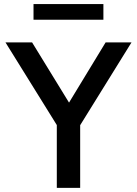

<svg xmlns="http://www.w3.org/2000/svg" viewBox="-20 -904 659 924"><path d="M253.4 0V-302.2L6.3 -700H134.4L312.2 -410.2L488.3 -700H612.9L365.8 -301.5V0ZM141.3 -808.9V-884.4H477.6V-808.9Z"/></svg>

Font: Geologica Thin
Style: Regular
Weight: 100
Version: Version 1.010;gftools[0.9.28]